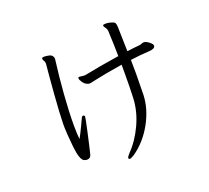

<svg xmlns="http://www.w3.org/2000/svg" viewBox="-136 -932 1272 1167"><g transform="rotate(-20 500.0 -348.5)"><path d="M850 -512Q789 -509 725 -500L726 -410Q726 -370 724 -274Q721 -185 671.5 -95Q622 -5 543 50Q539 52 529.5 57.5Q520 63 515 63Q511 63 508.5 61.5Q506 60 506 54Q506 48 524 28Q579 -28 617 -110Q655 -192 659 -276Q662 -347 662 -434V-492Q547 -474 467 -456Q464 -455 455.5 -453Q447 -451 440 -451Q432 -451 425 -455Q411 -460 399 -477Q387 -494 387 -504Q387 -511 397 -511Q401 -511 408 -509.5Q415 -508 420 -508H433Q525 -527 661 -548Q660 -624 656 -711Q656 -717 653 -724.5Q650 -732 646 -737Q645 -739 641.5 -744Q638 -749 638 -753V-755Q639 -760 656 -760Q672 -760 685 -756Q706 -751 712 -744Q718 -737 719 -718L723 -557Q766 -563 803 -566Q809 -566 818.5 -570Q828 -574 834 -574H836Q850 -573 868 -559Q886 -545 887 -535V-534Q887 -524 877 -518.5Q867 -513 850 -512ZM346 -272Q346 -264 327 -177.5Q308 -91 296 -43Q290 -21 268 -21Q260 -21 250 -25Q224 -35 214.5 -126Q205 -217 205 -271Q206 -338 215.5 -460.5Q225 -583 232 -653V-658Q232 -665 228 -673Q226 -676 223.5 -681Q221 -686 221 -690V-693Q223 -699 237 -699Q250 -699 267.5 -695Q285 -691 290 -679Q294 -674 294 -664Q294 -659 292 -647Q280 -556 271.5 -444Q263 -332 263 -246Q263 -188 267 -155Q284 -185 302 -223.5Q320 -262 323 -268Q328 -281 335 -281H338Q346 -278 346 -272Z"/></g></svg>

Font: Fusion Kai T
Style: Regular
Weight: 400
Designer: Fontworks Inc.
Version: Version 24.134;May 13, 2024